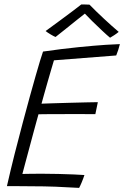

<svg xmlns="http://www.w3.org/2000/svg" viewBox="-20 -864 574 888"><path d="M346 5Q290 1.5 237 -0.5Q184 -2.5 126 -2.5Q99.5 -3 69 -3Q38.5 -3 12 -3Q29 -78 47.8 -152.5Q66.5 -227 85 -295.5Q120.5 -428.5 144.8 -513Q169 -597.5 179 -625.5Q268.5 -638.5 344.2 -646Q420 -653.5 470.5 -656.8Q521 -660 534.5 -660Q530.5 -644.5 526.8 -633Q523 -621.5 517.5 -607.5L229.5 -585Q225 -570 217 -542.8Q209 -515.5 200 -484.2Q191 -453 183.5 -426Q176 -399 172 -384.5Q186 -385 221.2 -386.2Q256.5 -387.5 299 -388.5Q341.5 -389.5 378.2 -390.5Q415 -391.5 432.5 -391.5L421 -336Q413.5 -336 388.5 -336.2Q363.5 -336.5 329.5 -336.5Q295.5 -336.5 260.5 -336.2Q225.5 -336 197.8 -336Q170 -336 158 -335.5Q156 -328 149.2 -303.8Q142.5 -279.5 133.5 -246.2Q124.5 -213 115 -177.2Q105.5 -141.5 97 -110.2Q88.5 -79 83.5 -59.5Q97.5 -60 125.2 -60.2Q153 -60.5 174.5 -60.5Q211.5 -60.5 250 -59.5Q288.5 -58.5 320.5 -57.2Q352.5 -56 370.5 -54.5Q365.5 -39 358 -21Q350.5 -3 346 5ZM394 -842.5Q422.5 -813 461 -777.2Q499.5 -741.5 529 -716.5Q518 -707.5 507.8 -701Q497.5 -694.5 489 -689.5Q475 -701 451.8 -722.8Q428.5 -744.5 406.2 -766.5Q384 -788.5 372.5 -801Q361.5 -792.5 336.5 -772.5Q311.5 -752.5 283.8 -730.2Q256 -708 237 -693Q229.5 -695.5 213.8 -705Q198 -714.5 191 -720.5Q220 -741.5 254.8 -767.2Q289.5 -793 318 -814.2Q346.5 -835.5 356 -843.5Q362.5 -843.5 374 -843.2Q385.5 -843 394 -842.5Z"/></svg>

Font: Grandstander ExtraLight
Style: Italic
Weight: 200
Italic angle: -15°
Designer: Tyler Finck
Foundry: Etcetera Type Co
Version: Version 1.200; ttfautohint (v1.8.3)